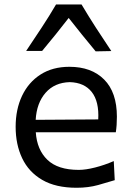

<svg xmlns="http://www.w3.org/2000/svg" viewBox="-20 -844 599 875"><path d="M329.1 11.7Q233.9 11.7 172.4 -24.2Q110.8 -60.1 81.1 -122.8Q51.3 -185.5 51.3 -266.1Q51.3 -345.7 80.6 -407.5Q109.9 -469.2 164.8 -504.4Q219.7 -539.6 296.4 -539.6Q397 -539.6 454.8 -481.4Q512.7 -423.3 512.7 -312Q512.7 -272.5 507.8 -241.2H143.1Q148.4 -161.6 196 -115.7Q243.7 -69.8 338.9 -69.8Q370.6 -69.8 413.8 -80.8Q457 -91.8 498.5 -109.9L502.9 -22.9Q471.7 -13.2 427 -0.7Q382.3 11.7 329.1 11.7ZM427.7 -299.8Q432.1 -381.3 398.2 -424.6Q364.3 -467.8 297.9 -469.7Q228.5 -467.8 187.7 -421.1Q147 -374.5 142.6 -297.9ZM416 -609.9Q384.8 -647.5 353.8 -685.8Q322.8 -724.1 293 -762.2Q235.8 -688 171.9 -611.8H99.1Q135.3 -665.5 169.9 -718.3Q204.6 -771 235.4 -823.7H351.6Q382.8 -771 417 -718Q451.2 -665 487.3 -611.3Z"/></svg>

Font: Pinar DS1 Medium
Style: Regular
Weight: 500
Designer: Amin Abedi
Version: Version 3.000